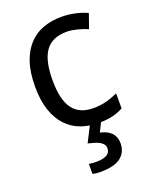

<svg xmlns="http://www.w3.org/2000/svg" viewBox="-146 -627 755 948"><g transform="rotate(-20 231.5 -153.0)"><path d="M290 9.8Q240.7 9.8 197.8 -5.6Q154.8 -21 123 -54.4Q91.3 -87.9 73.2 -139.9Q55.2 -191.9 55.2 -265.1Q55.2 -341.8 73.7 -395.3Q92.3 -448.7 124.8 -482.2Q157.2 -515.6 200.7 -530.8Q244.1 -545.9 293.9 -545.9Q332 -545.9 368.4 -537.6Q404.8 -529.3 429.2 -517.1L402.8 -441.9Q391.6 -446.8 377.9 -451.4Q364.3 -456.1 349.6 -459.7Q335 -463.4 320.8 -465.6Q306.6 -467.8 293.9 -467.8Q217.3 -467.8 182.1 -418.7Q147 -369.6 147 -266.1Q147 -163.1 182.4 -115.5Q217.8 -67.9 290 -67.9Q329.6 -67.9 361.6 -76.9Q393.6 -85.9 419.9 -98.1V-19Q393.6 -4.9 363.5 2.4Q333.5 9.8 290 9.8ZM356.4 140.1Q356.4 187.5 322 213.9Q287.6 240.2 214.4 240.2Q203.6 240.2 192.6 238.8Q181.6 237.3 174.3 235.8V183.1Q181.6 184.6 193.6 185.3Q205.6 186 213.4 186Q248 186 267.6 175.5Q287.1 165 287.1 141.1Q287.1 129.4 280.8 120.8Q274.4 112.3 263.2 106Q252 99.6 236.6 95Q221.2 90.3 203.1 85.9L247.1 0H306.2L278.3 56.2Q294.9 60.1 309.1 66.4Q323.2 72.8 333.7 82.8Q344.2 92.8 350.3 106.9Q356.4 121.1 356.4 140.1Z"/></g></svg>

Font: Droid Sans
Style: Regular
Weight: 400
Version: Version 1.00 build 113